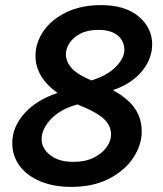

<svg xmlns="http://www.w3.org/2000/svg" viewBox="-20 -721 640 752"><path d="M28 -161Q28 -222 74 -275Q120 -328 205 -357Q119 -419 119 -502Q119 -554 150.5 -599.5Q182 -645 240 -673Q298 -701 376 -701Q470 -701 523 -656.5Q576 -612 576 -547Q576 -491 536 -442Q496 -393 422 -368Q482 -335 508.5 -296Q535 -257 535 -206Q535 -153 502 -103Q469 -53 407 -21Q345 11 259 11Q190 11 137.5 -11Q85 -33 56.5 -72Q28 -111 28 -161ZM238 -509Q238 -481 259.5 -455.5Q281 -430 338 -406Q400 -425 433.5 -459Q467 -493 467 -525Q467 -561 440.5 -582.5Q414 -604 366 -604Q323 -604 294.5 -589Q266 -574 252 -552Q238 -530 238 -509ZM143 -176Q143 -140 176.5 -113.5Q210 -87 267 -87Q314 -87 347 -103.5Q380 -120 397.5 -144.5Q415 -169 415 -194Q415 -230 385 -257Q355 -284 283 -312Q217 -294 180 -255Q143 -216 143 -176Z"/></svg>

Font: Radio Canada Medium
Style: Italic
Weight: 500
Italic angle: -12°
Designer: Charles Daoud, Etienne Aubert Bonn, Alexandre Saumier Demers, Jacques Le Bailly
Foundry: Radio-Canada
Version: Version 2.104; ttfautohint (v1.8.4.7-5d5b);gftools[0.9.28.de